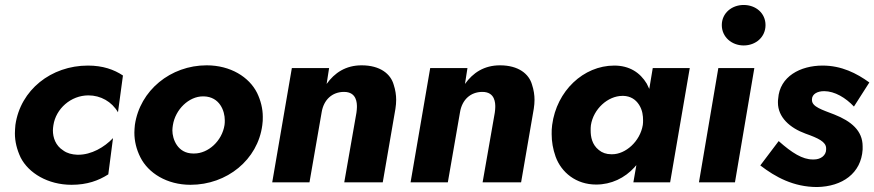

<svg xmlns="http://www.w3.org/2000/svg" viewBox="-20 -734 3520 773"><path d="M195 -230C205 -296 265 -350 336 -350C385 -350 430 -325 455 -282L475 -430C439 -454 394 -470 334 -470C186 -470 62 -372 42 -231C41 -219 40 -208 40 -197C40 -164 48 -132 63 -100C95 -37 173 10 268 10C331 10 377 -7 416 -32L435 -178C400 -141 348 -111 295 -111C294 -111 292 -111 291 -111C269 -112 250 -117 235 -128C203 -148 193 -181 193 -209C193 -216 194 -223 195 -230Z M523 -231C522 -220 521 -210 521 -200C521 -166 529 -133 545 -101C577 -37 652 10 747 10C894 10 1018 -91 1036 -230C1038 -242 1038 -253 1038 -264C1038 -296 1030 -329 1015 -360C983 -424 908 -471 812 -471C667 -471 543 -370 523 -231ZM676 -230C686 -294 741 -346 797 -346C799 -346 800 -346 801 -346C865 -344 885 -287 885 -250C885 -244 885 -237 884 -231C874 -166 818 -116 762 -116C760 -116 759 -116 758 -116C695 -116 674 -174 674 -209C674 -216 675 -223 676 -230Z M1415 -280 1366 0H1521L1572 -296C1574 -309 1575 -321 1575 -332C1575 -351 1572 -372 1565 -393C1553 -436 1511 -471 1436 -471C1372 -471 1327 -441 1295 -396L1305 -460H1155L1076 0H1226L1275 -282C1283 -332 1317 -364 1365 -364C1417 -364 1417 -318 1417 -303C1417 -296 1416 -288 1415 -280Z M1972 -280 1923 0H2078L2129 -296C2131 -309 2132 -321 2132 -332C2132 -351 2129 -372 2122 -393C2110 -436 2068 -471 1993 -471C1929 -471 1884 -441 1852 -396L1862 -460H1712L1633 0H1783L1832 -282C1840 -332 1874 -364 1922 -364C1974 -364 1974 -318 1974 -303C1974 -296 1973 -288 1972 -280Z M2608 -460 2594 -376C2591 -383 2587 -390 2584 -397C2557 -442 2514 -470 2453 -470C2329 -470 2221 -368 2203 -231C2201 -218 2201 -206 2201 -194C2201 -164 2206 -134 2217 -103C2240 -40 2299 9 2380 9C2441 9 2495 -17 2535 -61C2537 -64 2539 -66 2542 -69L2530 0H2678L2757 -460ZM2359 -230C2369 -295 2427 -348 2486 -348C2488 -348 2489 -348 2490 -348C2518 -347 2539 -334 2553 -312C2567 -290 2569 -267 2569 -250C2569 -244 2569 -238 2568 -231C2557 -164 2498 -113 2445 -113C2444 -113 2442 -113 2441 -113C2421 -113 2404 -119 2391 -130C2363 -152 2358 -184 2358 -209C2358 -216 2358 -223 2359 -230Z M2886 -633C2886 -585 2926 -551 2974 -551C3023 -551 3062 -585 3062 -633C3062 -681 3023 -714 2974 -714C2926 -714 2886 -681 2886 -633ZM2872 -460 2794 0H2939L3017 -460Z M3115 -166 3041 -68C3102 -21 3175 19 3270 19C3371 17 3447 -36 3453 -132C3453 -136 3453 -141 3453 -145C3453 -208 3407 -246 3339 -273C3290 -292 3249 -304 3249 -331C3249 -332 3249 -334 3249 -335C3250 -355 3270 -367 3298 -367C3341 -367 3385 -340 3418 -305L3480 -402C3429 -439 3368 -470 3292 -470C3202 -470 3119 -426 3113 -337C3112 -332 3112 -326 3112 -321C3112 -262 3160 -219 3223 -196C3274 -178 3306 -163 3306 -137C3306 -135 3306 -134 3306 -132C3306 -109 3285 -92 3257 -92C3255 -92 3254 -92 3252 -92C3211 -92 3169 -118 3115 -166Z"/></svg>

Font: Jost
Style: Bold Italic
Weight: 700
Italic angle: -5°
Version: Version 3.710